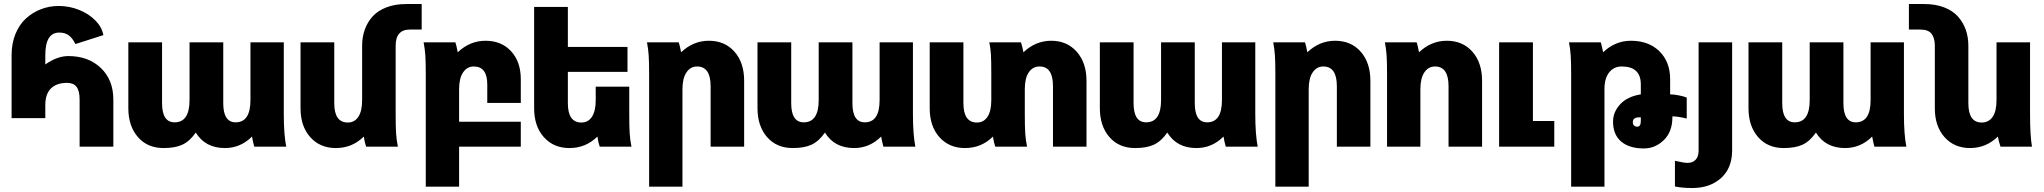

<svg xmlns="http://www.w3.org/2000/svg" viewBox="-20 -735 10240 962"><path d="M207 -459V-412.1Q267.1 -454.1 321.8 -454.1Q422.9 -454.1 485.4 -394.3Q547.9 -334.5 547.9 -235.8V0H378.9V-235.8Q378.9 -280.3 363.5 -300Q348.1 -319.8 315.9 -319.8Q263.7 -319.8 235.4 -292Q207 -264.2 207 -209V-143.1H38.1V-459Q38.1 -517.6 57.6 -565.2Q77.1 -612.8 110.4 -642.8Q143.6 -672.9 185.5 -689Q227.5 -705.1 273.9 -705.1Q327.6 -705.1 376.7 -685.3Q425.8 -665.5 458.3 -632.1Q490.7 -598.6 498 -559.1L357.9 -514.2Q343.8 -543.5 325 -557.6Q306.2 -571.8 276.9 -571.8Q207 -571.8 207 -459Z M929.7 -233.9V-522.9H1098.6V-217.8Q1098.6 -122.1 1160.6 -122.1Q1234.9 -122.1 1234.9 -233.9V-522.9H1401.9V-163.1Q1401.9 -61 1414.1 0H1253.9Q1247.1 -24.4 1242.7 -50.8Q1185.1 6.8 1106.9 6.8Q1008.3 6.8 960.9 -70.8Q930.7 -27.3 894.3 -10.3Q857.9 6.8 799.8 6.8Q718.8 6.8 670.9 -48.3Q623 -103.5 623 -192.9V-522.9H792V-217.8Q792 -122.1 855 -122.1Q929.7 -122.1 929.7 -233.9Z M1962.4 -505.9V-163.1Q1962.4 -98.6 1964.6 -65.9Q1966.8 -33.2 1973.6 0H1814.5Q1807.6 -19 1802.7 -50.8Q1745.1 6.8 1662.6 6.8Q1583.5 6.8 1534.7 -47.6Q1485.8 -102.1 1485.8 -192.9V-522.9H1654.8V-217.8Q1654.8 -121.1 1722.7 -121.1Q1756.3 -121.1 1775.4 -149.7Q1794.4 -178.2 1794.4 -233.9V-505.9Q1794.4 -549.3 1807.6 -586.4Q1820.8 -623.5 1846.9 -652.6Q1873 -681.6 1916.3 -698.2Q1959.5 -714.8 2015.6 -714.8H2092.8V-586.9H2033.7Q1962.4 -586.9 1962.4 -505.9Z M2102.5 -522.9H2261.7Q2267.1 -506.8 2273.4 -473.1Q2334.5 -530.8 2412.6 -530.8Q2492.7 -530.8 2541 -478Q2589.4 -425.3 2589.4 -337.9V-219.2H2421.4V-312Q2421.4 -401.9 2353.5 -401.9Q2320.3 -401.9 2300.3 -372.3Q2280.3 -342.8 2280.3 -288.1V-125H2589.4V0H2280.3V200.2H2113.3V-359.9Q2113.3 -425.3 2111.1 -457.3Q2108.9 -489.3 2102.5 -522.9Z M3144 0H2984.9Q2978 -19 2973.1 -50.8Q2915.5 6.8 2833 6.8Q2753.9 6.8 2705.1 -47.6Q2656.2 -102.1 2656.2 -192.9V-700.2H2825.2V-500H3124V-375H2825.2V-217.8Q2825.2 -121.1 2893.1 -121.1Q2926.8 -121.1 2945.8 -149.7Q2964.8 -178.2 2964.8 -233.9V-300.8H3132.8V-163.1Q3132.8 -98.6 3135 -65.9Q3137.2 -33.2 3144 0Z M3221.7 -522.9H3380.9Q3386.2 -506.8 3392.6 -473.1Q3453.6 -530.8 3531.7 -530.8Q3611.8 -530.8 3660.2 -475.8Q3708.5 -420.9 3708.5 -330.1V0H3540.5V-303.2Q3540.5 -401.9 3472.7 -401.9Q3439.5 -401.9 3419.4 -372.3Q3399.4 -342.8 3399.4 -288.1V200.2H3232.4V-359.9Q3232.4 -425.3 3230.2 -457.3Q3228 -489.3 3221.7 -522.9Z M4082 -233.9V-522.9H4251V-217.8Q4251 -122.1 4313 -122.1Q4387.2 -122.1 4387.2 -233.9V-522.9H4554.2V-163.1Q4554.2 -61 4566.4 0H4406.2Q4399.4 -24.4 4395 -50.8Q4337.4 6.8 4259.3 6.8Q4160.6 6.8 4113.3 -70.8Q4083 -27.3 4046.6 -10.3Q4010.3 6.8 3952.1 6.8Q3871.1 6.8 3823.2 -48.3Q3775.4 -103.5 3775.4 -192.9V-522.9H3944.3V-217.8Q3944.3 -122.1 4007.3 -122.1Q4082 -122.1 4082 -233.9Z M4946.8 -233.9V-359.9Q4946.8 -428.2 4945.1 -459.5Q4943.4 -490.7 4937 -522.9H5095.2Q5101.6 -506.3 5107.9 -473.1Q5168.9 -530.8 5247.1 -530.8Q5326.2 -530.8 5375 -475.6Q5423.8 -420.4 5423.8 -330.1V0H5255.9V-303.2Q5255.9 -401.9 5189 -401.9Q5154.3 -401.9 5134.5 -372.6Q5114.7 -343.3 5114.7 -288.1V-163.1Q5114.7 -98.6 5116.9 -65.9Q5119.1 -33.2 5126 0H4966.8Q4960 -19 4955.1 -50.8Q4897.5 6.8 4814.9 6.8Q4735.8 6.8 4687 -47.6Q4638.2 -102.1 4638.2 -192.9V-522.9H4807.1V-217.8Q4807.1 -121.1 4875 -121.1Q4908.7 -121.1 4927.7 -149.7Q4946.8 -178.2 4946.8 -233.9Z M5797.4 -233.9V-522.9H5966.3V-217.8Q5966.3 -122.1 6028.3 -122.1Q6102.5 -122.1 6102.5 -233.9V-522.9H6269.5V-163.1Q6269.5 -61 6281.7 0H6121.6Q6114.7 -24.4 6110.4 -50.8Q6052.7 6.8 5974.6 6.8Q5876 6.8 5828.6 -70.8Q5798.3 -27.3 5762 -10.3Q5725.6 6.8 5667.5 6.8Q5586.4 6.8 5538.6 -48.3Q5490.7 -103.5 5490.7 -192.9V-522.9H5659.7V-217.8Q5659.7 -122.1 5722.7 -122.1Q5797.4 -122.1 5797.4 -233.9Z M6359.4 -522.9H6518.6Q6523.9 -506.8 6530.3 -473.1Q6591.3 -530.8 6669.4 -530.8Q6749.5 -530.8 6797.9 -475.8Q6846.2 -420.9 6846.2 -330.1V0H6678.2V-303.2Q6678.2 -401.9 6610.4 -401.9Q6577.1 -401.9 6557.1 -372.3Q6537.1 -342.8 6537.1 -288.1V200.2H6370.1V-359.9Q6370.1 -425.3 6367.9 -457.3Q6365.7 -489.3 6359.4 -522.9Z M6918.9 -522.9H7078.1Q7083.5 -506.8 7089.8 -473.1Q7150.9 -530.8 7229 -530.8Q7309.1 -530.8 7357.4 -475.8Q7405.8 -420.9 7405.8 -330.1V0H7237.8V-303.2Q7237.8 -401.9 7169.9 -401.9Q7136.7 -401.9 7116.7 -372.3Q7096.7 -342.8 7096.7 -288.1V0H6929.7V-359.9Q6929.7 -425.3 6927.5 -457.3Q6925.3 -489.3 6918.9 -522.9Z M7491.2 0V-522.9H7660.6V-128.9H7767.6V0Z M7841.3 -522.9H8000.5Q8005.9 -506.8 8012.2 -473.1Q8073.2 -530.8 8151.4 -530.8Q8240.7 -530.8 8294.4 -478Q8348.1 -425.3 8348.1 -337.9V-262.2Q8364.3 -262.2 8389.6 -257.6Q8415 -252.9 8431.2 -246.1V-141.1Q8387.2 -151.9 8359.4 -151.9V-147.9Q8359.4 -74.7 8316.4 -33Q8273.4 8.8 8216.3 8.8Q8144 8.8 8103 -25.6Q8062 -60.1 8062 -126Q8062 -173.8 8097.9 -212.6Q8133.8 -251.5 8201.2 -262.2V-312Q8201.2 -401.9 8105.5 -401.9Q8066.4 -401.9 8042.7 -372.3Q8019 -342.8 8019 -288.1V200.2H7852.1V-359.9Q7852.1 -425.3 7849.9 -457.3Q7847.7 -489.3 7841.3 -522.9ZM8183.1 -100.1Q8201.2 -100.1 8201.2 -128.9V-147H8191.4Q8161.1 -147 8161.1 -122.1Q8161.1 -111.8 8167.5 -106Q8173.8 -100.1 8183.1 -100.1Z M8658.7 -522.9V21Q8658.7 73.2 8636.7 114.5Q8614.7 155.8 8568.8 181.4Q8522.9 207 8459 207Q8405.8 207 8372.1 199.2V70.8Q8418.5 81.1 8435.1 81.1Q8461.9 81.1 8476.3 64.9Q8490.7 48.8 8490.7 20V-522.9Z M9047.4 -233.9V-522.9H9216.3V-217.8Q9216.3 -122.1 9278.3 -122.1Q9352.5 -122.1 9352.5 -233.9V-522.9H9519.5V-163.1Q9519.5 -61 9531.7 0H9371.6Q9364.7 -24.4 9360.4 -50.8Q9302.7 6.8 9224.6 6.8Q9126 6.8 9078.6 -70.8Q9048.3 -27.3 9012 -10.3Q8975.6 6.8 8917.5 6.8Q8836.4 6.8 8788.6 -48.3Q8740.7 -103.5 8740.7 -192.9V-522.9H8909.7V-217.8Q8909.7 -122.1 8972.7 -122.1Q9047.4 -122.1 9047.4 -233.9Z M10161.1 0H10003.4Q9994.1 -27.3 9990.2 -50.8Q9931.2 6.8 9851.1 6.8Q9772 6.8 9723.1 -47.6Q9674.3 -102.1 9674.3 -192.9V-505.9Q9674.3 -544.9 9657.7 -565.9Q9641.1 -586.9 9602.5 -586.9H9544.4V-714.8H9621.1Q9677.2 -714.8 9720.5 -698.2Q9763.7 -681.6 9789.8 -652.6Q9815.9 -623.5 9829.1 -586.4Q9842.3 -549.3 9842.3 -505.9V-217.8Q9842.3 -121.1 9909.2 -121.1Q9944.3 -121.1 9963.9 -149.4Q9983.4 -177.7 9983.4 -233.9V-522.9H10151.4V-163.1Q10151.4 -54.7 10161.1 0Z"/></svg>

Font: LT Superior Black
Style: Regular
Weight: 900
Designer: Daniel Lyons
Foundry: LyonsType
Version: Version 2.005